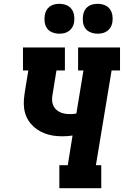

<svg xmlns="http://www.w3.org/2000/svg" viewBox="-20 -983 647 1003"><path d="M290 0V-120H334L359 -275Q346 -273 332.5 -272Q319 -271 305 -271Q281 -271 258 -274.5Q235 -278 214 -286Q193 -294 174.5 -306.5Q156 -319 141.5 -336Q127 -353 118 -373.5Q109 -394 106 -417Q103 -440 105 -463.5Q107 -487 111 -511L128 -615H100V-735H319V-615H275L255 -492Q252 -477 252 -463Q252 -449 256.5 -436.5Q261 -424 270 -414Q279 -404 291 -398Q303 -392 316.5 -389.5Q330 -387 344 -387Q353 -387 361.5 -387.5Q370 -388 379 -390L416 -615H388V-735H607V-615H563L481 -120H509V0ZM490 -807Q472 -807 454.5 -813.5Q437 -820 426.5 -834Q416 -848 413.5 -866.5Q411 -885 414 -904Q416 -917 422.5 -929Q429 -941 440 -949Q451 -957 464 -960Q477 -963 490 -963Q509 -963 526 -956.5Q543 -950 553.5 -936Q564 -922 567 -903.5Q570 -885 567 -866Q565 -853 558 -841Q551 -829 540 -821Q529 -813 516 -810Q503 -807 490 -807ZM290 -807Q272 -807 254.5 -813.5Q237 -820 226.5 -834Q216 -848 213.5 -866.5Q211 -885 214 -904Q216 -917 222.5 -929Q229 -941 240 -949Q251 -957 264 -960Q277 -963 290 -963Q309 -963 326 -956.5Q343 -950 353.5 -936Q364 -922 367 -903.5Q370 -885 367 -866Q365 -853 358 -841Q351 -829 340 -821Q329 -813 316 -810Q303 -807 290 -807Z"/></svg>

Font: Iosevka Slab Heavy Extended
Style: Italic
Weight: 900
Width: 7
Italic angle: -9°
Monospace: yes
Designer: Belleve Invis
Foundry: Belleve Invis
Version: Version 11.1.0; ttfautohint (v1.8.3)